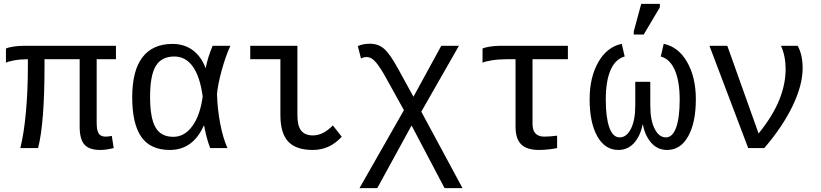

<svg xmlns="http://www.w3.org/2000/svg" viewBox="-20 -765 4241 992"><path d="M479.5 -459V-129.9Q479.5 -92.8 489.7 -75.9Q500 -59.1 525.4 -59.1Q540.5 -59.1 557.6 -63L567.4 0Q529.8 9.8 497.6 9.8Q441.4 9.8 416.5 -17.8Q391.6 -45.4 391.6 -110.8V-459H210V-423.8Q210 -129.4 176.8 0H85Q104 -75.7 114 -187Q124 -298.3 124 -419.9V-459Q85 -459 53.2 -453.1Q21.5 -447.3 10.7 -440.9V-514.2Q22.5 -520 48.6 -524.2Q74.7 -528.3 100.1 -528.3H579.1V-459Z M1032.7 -115.7Q976.6 9.8 857.4 9.8Q757.3 9.8 710.2 -57.6Q663.1 -125 663.1 -261.7Q663.1 -400.4 716.1 -469.2Q769 -538.1 871.1 -538.1Q932.6 -538.1 976.3 -505.4Q1020 -472.7 1042 -413.6H1043Q1054.2 -471.7 1078.6 -528.3H1170.4Q1146 -476.6 1125.5 -401.6Q1105 -326.7 1101.1 -278.8Q1103.5 -200.7 1117.9 -125.5Q1132.3 -50.3 1155.3 0H1065.9Q1054.2 -29.8 1045.7 -64.7Q1037.1 -99.6 1034.7 -115.7ZM755.4 -264.6Q755.4 -156.2 783.2 -107.2Q811 -58.1 875.5 -58.1Q934.1 -58.1 974.4 -114.5Q1014.6 -170.9 1027.3 -266.6Q1013.2 -369.6 976.1 -421.4Q939 -473.1 880.9 -473.1Q814.5 -473.1 784.9 -424.1Q755.4 -375 755.4 -264.6Z M1516.6 -168.9Q1516.6 -114.7 1536.1 -90.1Q1555.7 -65.4 1596.7 -65.4Q1650.4 -65.4 1699.7 -117.2L1745.6 -58.6Q1683.6 9.8 1596.2 9.8Q1509.8 9.8 1469.2 -33.4Q1428.7 -76.7 1428.7 -170.4V-459H1272.9V-528.3H1516.6Z M2106.4 -116.7 1929.2 207H1837.4L2066.9 -195.8L1974.1 -363.3Q1945.3 -415.5 1922.4 -442.9Q1899.4 -470.2 1874.5 -470.2Q1859.4 -470.2 1845.2 -462.9L1828.6 -526.9Q1855.5 -539.1 1891.1 -539.1Q1935.1 -539.1 1965.3 -512.2Q1995.6 -485.4 2037.1 -409.2L2116.2 -265.1L2259.8 -528.3H2351.1L2156.7 -188L2369.6 207H2276.9Z M2596.2 -459Q2556.2 -459 2520 -453.1Q2483.9 -447.3 2473.1 -440.9V-514.2Q2484.9 -520 2511 -524.2Q2537.1 -528.3 2562.5 -528.3H2914.1V-459H2731.4V-125Q2731.4 -59.1 2792 -59.1Q2819.3 -59.1 2858.4 -64V0Q2847.2 2.9 2819.3 6.3Q2791.5 9.8 2764.2 9.8Q2701.7 9.8 2672.6 -19.3Q2643.6 -48.3 2643.6 -110.8V-459Z M3339.8 -219.2Q3339.8 -144 3362.3 -99.6Q3384.8 -55.2 3420.4 -55.2Q3455.1 -55.2 3473.4 -106.2Q3491.7 -157.2 3491.7 -250Q3491.7 -344.7 3466.6 -402.6Q3441.4 -460.4 3394 -473.1L3409.2 -538.6Q3485.4 -522.9 3530.3 -444.1Q3575.2 -365.2 3575.2 -252.4Q3575.2 -131.3 3535.6 -60.8Q3496.1 9.8 3426.8 9.8Q3377.9 9.8 3345.7 -26.1Q3313.5 -62 3301.8 -120.6H3299.8Q3288.1 -61.5 3255.6 -25.9Q3223.1 9.8 3174.8 9.8Q3106 9.8 3066.2 -60.5Q3026.4 -130.9 3026.4 -252.4Q3026.4 -364.7 3071 -443.6Q3115.7 -522.5 3192.4 -538.6L3207.5 -473.1Q3160.2 -460.4 3135 -403.8Q3109.9 -347.2 3109.9 -250Q3109.9 -157.7 3128.2 -106.4Q3146.5 -55.2 3181.2 -55.2Q3217.8 -55.2 3240 -99.9Q3262.2 -144.5 3262.2 -219.2V-342.3H3339.8ZM3254.4 -586.4V-602.5L3293 -745.1H3389.2V-727.1L3305.7 -586.4Z M4127 -413.1Q4127 -325.7 4075.2 -217.8Q4023.4 -109.9 3928.7 0H3845.7L3645.5 -528.3H3737.8L3899.4 -75.2Q3972.2 -165.5 4005.6 -247.3Q4039.1 -329.1 4039.1 -408.7Q4039.1 -474.6 4015.1 -528.3H4101.6Q4127 -481 4127 -413.1Z"/></svg>

Font: Cousine
Style: Regular
Weight: 400
Monospace: yes
Designer: Steve Matteson
Foundry: Monotype Imaging Inc.
Version: Version 1.21